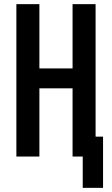

<svg xmlns="http://www.w3.org/2000/svg" viewBox="-20 -755 540 926"><path d="M379 151V0H330V-329H170V0H59V-735H170V-425H330V-735H441V-96H477V151Z"/></svg>

Font: Iosevka Term
Style: Bold
Weight: 700
Monospace: yes
Designer: Belleve Invis
Foundry: Belleve Invis
Version: Version 30.0.1